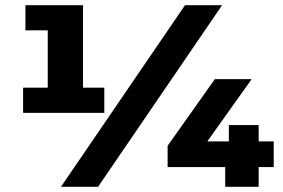

<svg xmlns="http://www.w3.org/2000/svg" viewBox="-20 -720 1090 740"><path d="M382 -382V-285H69V-382H164V-603H78V-700H300V-382ZM693 -700H836L358 0H215ZM1035 -76H977V0H848V-76H626V-158L808 -415H950L779 -175H862V-238H977V-175H1035Z"/></svg>

Font: Montserrat Alternates ExtraBold
Style: Regular
Weight: 800
Designer: Julieta Ulanovsky
Foundry: Julieta Ulanovsky
Version: Version 7.200